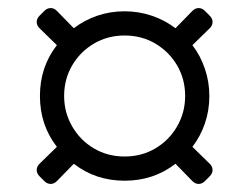

<svg xmlns="http://www.w3.org/2000/svg" viewBox="-20 -538 618 476"><path d="M90 -89 78 -101Q71 -108 71 -116.5Q71 -125 78 -132L121 -174Q79 -228 79 -300Q79 -372 121 -426L78 -468Q71 -475 71 -483.5Q71 -492 78 -499L90 -511Q97 -518 105.5 -518Q114 -518 121 -511L163 -468Q189 -488 221 -499Q253 -510 289 -510Q324 -510 356.5 -499Q389 -488 415 -468L457 -511Q464 -518 472.5 -518Q481 -518 488 -511L500 -499Q507 -492 507 -483.5Q507 -475 500 -468L457 -426Q477 -400 488 -367.5Q499 -335 499 -300Q499 -264 488 -232Q477 -200 457 -174L500 -132Q507 -125 507 -116.5Q507 -108 500 -101L488 -89Q481 -82 472.5 -82Q464 -82 457 -89L415 -132Q361 -90 289 -90Q217 -90 163 -132L121 -89Q114 -82 105.5 -82Q97 -82 90 -89ZM289 -150Q331 -150 365 -170Q399 -190 419 -224.5Q439 -259 439 -300Q439 -342 419 -376Q399 -410 365 -430Q331 -450 289 -450Q247 -450 213 -430Q179 -410 159 -376Q139 -342 139 -300Q139 -259 159 -224.5Q179 -190 213 -170Q247 -150 289 -150Z"/></svg>

Font: Rubik Light
Style: Regular
Weight: 300
Designer: Hubert and Fischer
Foundry: Hubert and Fischer
Version: Version 2.300;gftools[0.9.30]